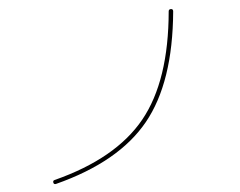

<svg xmlns="http://www.w3.org/2000/svg" viewBox="-53 -804 1106 885"><g transform="rotate(-5 500.0 -361.5)"><path d="M170.9 16.6Q161.1 18.6 159.2 9.8Q157.2 0 166 -2Q456.1 -76.2 592.8 -244.1Q729.5 -412.1 757.8 -731.4Q758.8 -740.2 768.6 -740.2Q779.3 -740.2 778.3 -728.5Q748 -402.3 607.9 -231Q467.8 -59.6 170.9 16.6Z"/></g></svg>

Font: Rounded Mgen+ 1mn thin
Style: Regular
Weight: 100
Designer: [Source Han Sans]
Ryoko NISHIZUKA  (kana & ideographs); Paul D. Hunt (Latin, Greek & Cyrillic); Wenlong ZHANG  (bopomofo
Version: Version 1.059.20150602